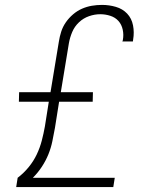

<svg xmlns="http://www.w3.org/2000/svg" viewBox="-20 -763 640 783"><path d="M46 0 52 -38Q77 -57 97 -81.5Q117 -106 130 -133.5Q143 -161 150.5 -190Q158 -219 163 -247L179 -348H57L58 -387H186L220 -593Q223 -613 229.5 -633.5Q236 -654 248.5 -672Q261 -690 278 -704.5Q295 -719 314.5 -727.5Q334 -736 354.5 -739.5Q375 -743 396 -743Q425 -743 452.5 -735Q480 -727 498.5 -707.5Q517 -688 522.5 -659.5Q528 -631 523 -602L522 -594H479Q480 -596 480.5 -597.5Q481 -599 481 -600Q485 -621 480.5 -642Q476 -663 463 -677.5Q450 -692 430 -698.5Q410 -705 389 -705Q366 -705 343 -697Q320 -689 302 -672Q284 -655 274.5 -632.5Q265 -610 261 -587L228 -387H359L358 -348H221L204 -241Q199 -214 193.5 -187Q188 -160 177.5 -134Q167 -108 151 -83.5Q135 -59 114 -38H448L442 0Z"/></svg>

Font: Iosevka Etoile Extralight
Style: Italic
Weight: 200
Italic angle: -9°
Designer: Belleve Invis
Foundry: Belleve Invis
Version: Version 22.1.2; ttfautohint (v1.8.4)